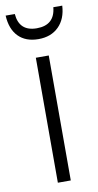

<svg xmlns="http://www.w3.org/2000/svg" viewBox="-105 -767 410 805"><g transform="rotate(-10 100.5 -364.0)"><path d="M74 0V-532H129V0ZM99 -607Q45 -607 14 -638.5Q-17 -670 -20 -728H19Q25 -653 100 -653Q176 -653 183 -728H221Q218 -672 185.5 -639.5Q153 -607 99 -607Z"/></g></svg>

Font: Noto Sans Display Light Narrow
Style: Regular
Weight: 300
Width: 4
Designer: Monotype Design team
Foundry: Monotype Imaging Inc.
Version: Version 1.000